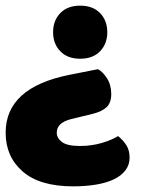

<svg xmlns="http://www.w3.org/2000/svg" viewBox="-39 -479 498 680"><path d="M341 -365Q341 -324 315.5 -297.5Q290 -271 245 -271Q200 -271 174.5 -297.5Q149 -324 149 -365Q149 -406 174.5 -432.5Q200 -459 245 -459Q290 -459 315.5 -432.5Q341 -406 341 -365ZM308 -234Q325 -225 340 -201.5Q355 -178 355 -146Q355 -115 338.5 -99.5Q322 -84 290 -76L212 -57Q162 -44 162 -9Q162 10 180.5 24Q199 38 244 38Q285 38 321 27.5Q357 17 379 3Q396 16 408 34.5Q420 53 420 79Q420 105 405 124.5Q390 144 363.5 156.5Q337 169 300 175Q263 181 220 181Q102 181 41.5 128.5Q-19 76 -19 -9Q-19 -169 207 -214Z"/></svg>

Font: Baloo Bhaina
Style: Regular
Weight: 400
Designer: Manish Minz, Shuchita Grover and Ek Type
Foundry: Ek Type
Version: Version 1.443;PS 1.000;hotconv 16.6.51;makeotf.lib2.5.65220;